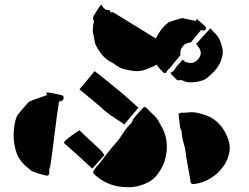

<svg xmlns="http://www.w3.org/2000/svg" viewBox="-20 -792 1040 802"><path d="M820 -667Q813 -659 806.5 -650.5Q800 -642 793 -634Q789 -629 785 -624Q781 -619 776 -614Q775 -614 774 -614.5Q773 -615 771 -614Q764 -613 755 -609Q754 -609 754 -608.5Q754 -608 753 -608Q749 -605 746.5 -602Q744 -599 741 -595Q730 -578 734 -562Q723 -549 712 -535.5Q701 -522 690 -508Q688 -506 686 -504.5Q684 -503 682 -501Q680 -499 678 -495.5Q676 -492 672 -487Q671 -487 668.5 -487Q666 -487 664 -488Q655 -496 647 -505Q643 -510 640 -514Q637 -518 634 -522Q622 -515 608.5 -509.5Q595 -504 581 -499Q560 -493 539.5 -495.5Q519 -498 499 -503Q489 -505 480.5 -510Q472 -515 464 -520Q460 -523 455 -526.5Q450 -530 445 -532Q422 -544 406.5 -563Q391 -582 380 -604Q378 -608 377 -613Q376 -618 375 -622Q374 -630 372 -639Q370 -648 368 -657Q367 -664 368 -670.5Q369 -677 369 -684Q369 -691 371.5 -697.5Q374 -704 369 -711Q368 -713 369 -718Q370 -723 372 -727Q384 -747 395 -764Q397 -767 405 -772Q416 -747 438 -750Q440 -747 442 -739Q449 -744 459 -737Q502 -711 545 -684Q588 -657 631 -631Q634 -637 637.5 -643.5Q641 -650 645 -656Q659 -679 682 -697Q683 -698 684 -698.5Q685 -699 686 -700Q699 -704 711 -708Q723 -712 736 -715Q740 -717 744.5 -716Q749 -715 753 -714Q764 -712 776 -709Q788 -706 800 -704V-713Q806 -710 808 -708Q815 -702 821.5 -696Q828 -690 835 -684Q838 -681 840 -678Q842 -675 839 -670Q835 -661 824 -666Q823 -666 820 -667ZM805 -599Q806 -600 804 -604Q802 -605 799 -608Q814 -624 828.5 -640.5Q843 -657 859 -674Q864 -668 868.5 -663Q873 -658 877 -654Q891 -641 898 -624.5Q905 -608 909 -590Q912 -574 909 -559Q906 -544 899 -529Q890 -511 877 -496.5Q864 -482 848 -469Q838 -460 825.5 -456Q813 -452 801 -450Q788 -448 774 -448Q760 -448 747 -454Q736 -459 729 -457Q722 -455 717 -460Q713 -465 707.5 -470Q702 -475 697 -480Q689 -488 697 -491Q706 -495 710 -502.5Q714 -510 719 -516Q733 -530 743 -543Q745 -542 745.5 -541Q746 -540 747 -539H749Q753 -535 754 -533Q756 -532 758 -532Q760 -533 764 -531Q769 -529 773.5 -529Q778 -529 782 -529Q791 -531 798 -536Q809 -544 815 -556Q820 -565 818 -576Q817 -582 814.5 -587.5Q812 -593 807 -597Q807 -597 805 -599ZM390 -484Q417 -462 444.5 -440Q472 -418 499 -395Q513 -382 528 -369Q543 -356 558 -342L499 -272Q485 -283 469.5 -292.5Q454 -302 440 -312Q427 -322 417.5 -329.5Q408 -337 409 -338L312 -419Q320 -429 328 -438Q336 -447 344 -457Q351 -466 359 -475.5Q367 -485 375 -495Q379 -492 382.5 -489Q386 -486 390 -484ZM186 -86Q186 -82 186 -76.5Q186 -71 185 -63Q184 -62 181 -60Q178 -58 175 -58Q168 -60 160 -62Q152 -64 144 -66Q137 -68 130 -71Q123 -74 116 -76Q112 -78 108 -81Q105 -84 102 -86.5Q99 -89 95 -92Q61 -119 48.5 -155.5Q36 -192 37 -234Q38 -252 40.5 -270Q43 -288 50 -305Q51 -307 51.5 -308.5Q52 -310 53 -311Q64 -325 75 -338Q86 -351 98 -364Q102 -368 108 -370Q114 -372 118 -374Q132 -379 147 -384.5Q162 -390 177 -395Q177 -397 172 -405Q176 -405 179 -405.5Q182 -406 185 -405Q196 -404 207.5 -401Q219 -398 231 -396Q236 -395 240.5 -393.5Q245 -392 246 -384Q246 -371 231 -369Q230 -369 229 -368.5Q228 -368 226 -367Q225 -354 222.5 -339.5Q220 -325 218 -311Q211 -258 204.5 -204.5Q198 -151 190 -98Q189 -95 188 -92Q187 -89 186 -86ZM641 -68Q625 -44 598 -30Q558 -10 517 -10Q505 -10 493 -11Q481 -12 470 -14Q413 -26 373 -65Q366 -72 372 -80Q377 -88 383 -95Q389 -102 395 -109Q412 -131 429.5 -153.5Q447 -176 466 -197Q480 -213 490.5 -230.5Q501 -248 515 -264Q521 -270 527 -276Q533 -282 534 -292Q541 -301 552 -313.5Q563 -326 572.5 -336Q582 -346 582 -346Q589 -344 594 -339.5Q599 -335 603 -330Q608 -324 614 -319Q620 -314 626 -308Q637 -297 645 -281Q652 -269 658.5 -256.5Q665 -244 669 -231Q677 -206 677 -181.5Q677 -157 671 -132Q667 -114 659 -98Q651 -82 641 -68ZM913 -252Q922 -239 927.5 -225Q933 -211 937 -197Q943 -172 936 -147Q932 -130 924 -114.5Q916 -99 903 -85Q890 -68 874 -57Q833 -27 787 -23Q778 -23 776 -32Q775 -40 774 -47.5Q773 -55 771 -63Q767 -86 762.5 -110Q758 -134 755 -158Q753 -176 747.5 -193Q742 -210 740 -228Q739 -235 738.5 -242Q738 -249 733 -255Q732 -265 730 -279.5Q728 -294 727 -305.5Q726 -317 726 -317Q736 -323 748 -321Q755 -321 761.5 -322Q768 -323 775 -323Q788 -324 803 -321Q815 -318 826.5 -315Q838 -312 849 -307Q888 -290 913 -252ZM248 -194Q245 -197 255 -206.5Q265 -216 280 -226.5Q295 -237 305 -243.5Q315 -250 312 -247Q316 -244 319 -241Q322 -238 325 -235Q344 -217 362.5 -200Q381 -183 399 -166Q404 -161 408 -155.5Q412 -150 416 -144L366 -88Q359 -94 352.5 -99.5Q346 -105 340 -111Q318 -132 294.5 -152.5Q271 -173 248 -194Z"/></svg>

Font: Palette Mosaic
Style: Regular
Weight: 400
Designer: Shibuyafont
Version: Version 1.001